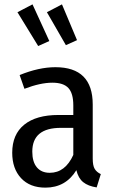

<svg xmlns="http://www.w3.org/2000/svg" viewBox="-20 -847 526 880"><path d="M442 -49 423 12Q384 6 361.5 -12Q339 -30 330 -67Q281 13 188 13Q117 13 76.5 -30.5Q36 -74 36 -147Q36 -231 91 -275.5Q146 -320 248 -320H316V-364Q316 -419 293.5 -443.5Q271 -468 220 -468Q165 -468 92 -440L70 -503Q158 -539 234 -539Q405 -539 405 -368V-120Q405 -88 414 -73Q423 -58 442 -49ZM316 -137V-261H259Q128 -261 128 -152Q128 -105 149 -80Q170 -55 208 -55Q279 -55 316 -137ZM206 -659 155 -636 60 -791 129 -827ZM333 -663 282 -640 195 -791 264 -827Z"/></svg>

Font: Fira Sans Condensed
Style: Regular
Weight: 400
Width: 3
Designer: bBox Type GmbH & Carrois Corporate GbR & Edenspiekermann AG
Foundry: bBox Type GmbH & Carrois Corporate GbR & Edenspiekermann AG
Version: Version 4.301